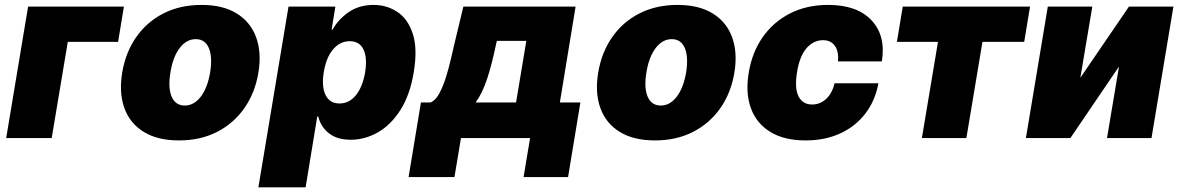

<svg xmlns="http://www.w3.org/2000/svg" viewBox="-20 -573 4895 797"><path d="M494.3 -545.5 470.2 -399.1H261.4L194.6 0H5.7L96.6 -545.5Z M723 9.9Q634.2 9.9 576.9 -25.4Q519.5 -60.7 496.4 -124.1Q473.4 -187.5 487.2 -271.3Q501.1 -355.1 545.1 -418.5Q589.1 -481.9 658.4 -517.2Q727.6 -552.6 816.8 -552.6Q905.2 -552.6 962.5 -517.2Q1019.9 -481.9 1043.1 -418.5Q1066.4 -355.1 1052.6 -271.3Q1038.7 -187.5 994.3 -124.1Q949.9 -60.7 880.9 -25.4Q811.8 9.9 723 9.9ZM747.2 -134.9Q785.2 -134.9 813.4 -171.7Q841.6 -208.5 852.3 -272.7Q862.6 -337 846.8 -373.8Q831 -410.5 792.6 -410.5Q754.3 -410.5 726 -373.8Q697.8 -337 687.5 -272.7Q676.8 -208.5 692.6 -171.7Q708.5 -134.9 747.2 -134.9Z M1052.6 204.5 1177.6 -545.5H1372.2L1356.5 -450.3H1360.8Q1383.2 -491.8 1426.8 -522.2Q1470.5 -552.6 1531.2 -552.6Q1585.2 -552.6 1629.1 -523.8Q1672.9 -495 1693.4 -433.2Q1713.8 -371.4 1697.4 -272.7Q1681.8 -178.3 1642 -116.1Q1602.3 -54 1548.3 -23.4Q1494.3 7.1 1436.1 7.1Q1378.6 7.1 1344.6 -20.4Q1310.7 -47.9 1301.1 -89.5H1296.9L1248.6 204.5ZM1323.9 -272.7Q1314.3 -213.1 1331.5 -178.3Q1348.7 -143.5 1389.2 -143.5Q1429.7 -143.5 1457.4 -177.7Q1485.1 -212 1495.7 -272.7Q1505.3 -333.5 1488.8 -367.7Q1472.3 -402 1431.8 -402Q1391.3 -402 1362.4 -367.7Q1333.5 -333.5 1323.9 -272.7Z M1676.1 161.9 1727.3 -147.7H1767Q1786.9 -155.2 1802.4 -183.1Q1817.8 -210.9 1829.9 -248.6Q1842 -286.2 1850.9 -324.8Q1859.7 -363.3 1866.5 -392L1903.4 -545.5H2369.3L2304 -147.7H2389.2L2338.1 161.9H2153.4L2180.4 0H1893.5L1866.5 161.9ZM1954.5 -147.7H2122.2L2164.8 -403.4H2042.6L2039.8 -392Q2021.3 -303.6 2001.8 -244.9Q1982.2 -186.1 1954.5 -147.7Z M2698.9 9.9Q2610.1 9.9 2552.7 -25.4Q2495.4 -60.7 2472.3 -124.1Q2449.2 -187.5 2463.1 -271.3Q2476.9 -355.1 2521 -418.5Q2565 -481.9 2634.2 -517.2Q2703.5 -552.6 2792.6 -552.6Q2881 -552.6 2938.4 -517.2Q2995.7 -481.9 3019 -418.5Q3042.3 -355.1 3028.4 -271.3Q3014.6 -187.5 2970.2 -124.1Q2925.8 -60.7 2856.7 -25.4Q2787.6 9.9 2698.9 9.9ZM2723 -134.9Q2761 -134.9 2789.2 -171.7Q2817.5 -208.5 2828.1 -272.7Q2838.4 -337 2822.6 -373.8Q2806.8 -410.5 2768.5 -410.5Q2730.1 -410.5 2701.9 -373.8Q2673.7 -337 2663.4 -272.7Q2652.7 -208.5 2668.5 -171.7Q2684.3 -134.9 2723 -134.9Z M3323.9 9.9Q3235.1 9.9 3177.6 -25.4Q3120 -60.7 3096.9 -124.1Q3073.9 -187.5 3088.1 -271.3Q3101.6 -355.1 3145.8 -418.5Q3190 -481.9 3259.4 -517.2Q3328.8 -552.6 3417.6 -552.6Q3538 -552.6 3597.8 -488.6Q3657.7 -424.7 3640.6 -318.2H3458.8Q3462 -360.8 3445.1 -383.5Q3428.3 -406.2 3396.3 -406.2Q3356.9 -406.2 3327.9 -373Q3299 -339.8 3288.4 -272.7Q3277.7 -205.6 3295.1 -172.4Q3312.5 -139.2 3350.9 -139.2Q3383.9 -139.2 3408.9 -161.9Q3433.9 -184.7 3444.6 -227.3H3626.4Q3612.9 -154.8 3572.1 -101.6Q3531.2 -48.3 3468 -19.2Q3404.8 9.9 3323.9 9.9Z M3703.1 -399.1 3727.3 -545.5H4255.7L4231.5 -399.1H4058.2L3991.5 0H3806.8L3873.6 -399.1Z M4464.5 -250 4666.2 -545.5H4850.9L4759.9 0H4575.3L4625 -296.9L4423.3 0H4238.6L4329.5 -545.5H4514.2Z"/></svg>

Font: Inter UI Black
Style: Italic
Weight: 900
Italic angle: -9.39999°
Designer: Rasmus Andersson
Foundry: rsms
Version: 3.2;8d6f07862